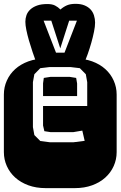

<svg xmlns="http://www.w3.org/2000/svg" viewBox="-22 -971 622 991"><path d="M364.3 -668.9Q413.6 -668.9 453.6 -654.3Q493.7 -639.6 521.7 -614.3Q549.8 -588.9 564.9 -554.9Q580.1 -521 580.1 -482.9V-186Q580.1 -147.9 564.9 -114Q549.8 -80.1 521.7 -54.7Q493.7 -29.3 453.6 -14.6Q413.6 0 364.3 0H213.9Q164.6 0 124.5 -14.6Q84.5 -29.3 56.4 -54.7Q28.3 -80.1 13.2 -114Q-2 -147.9 -2 -186V-482.9Q-2 -521 13.2 -554.9Q28.3 -588.9 56.4 -614.3Q84.5 -639.6 124.5 -654.3Q164.6 -668.9 213.9 -668.9ZM428.2 -546.9 420.9 -587.9 390.1 -619.1 340.8 -625H234.9L186 -619.1L155.3 -587.9L147.9 -546.9V-314.9L155.3 -273.9L186 -243.2L234.9 -236.8H357.9L415 -244.1L402.8 -296.9L356.9 -289.1H238.3L207 -293.9L200.2 -323.2V-423.8H428.2ZM200.2 -475.1V-541L204.1 -568.8L238.3 -574.2H337.9L371.1 -568.8L376 -540V-475.1ZM290 -921.9Q305.2 -935.5 323.2 -943.4Q341.3 -951.2 367.7 -951.2Q394.5 -951.2 413.8 -943.4Q433.1 -935.5 445.3 -922.4Q457.5 -909.2 463.1 -891.4Q468.8 -873.5 468.8 -854Q468.8 -834 463.1 -806.6Q457.5 -779.3 449.2 -750Q440.9 -720.7 430.9 -692.4Q420.9 -664.1 412.1 -643.1H167Q156.7 -671.4 146.2 -702.4Q135.7 -733.4 127.4 -762.2Q119.1 -791 114 -816.2Q108.9 -841.3 108.9 -858.9Q108.9 -876.5 114.7 -892.8Q120.6 -909.2 134.3 -921.9Q147.9 -934.6 169.4 -942.4Q190.9 -950.2 222.7 -950.2Q247.1 -950.2 262.2 -942.4Q277.3 -934.6 290 -921.9ZM242.7 -864.3H203.1L267.1 -699.2H311L375 -864.3H335L289.1 -721.2Z"/></svg>

Font: Monofett
Style: Regular
Weight: 400
Designer: vernon adams
Foundry: vernon adams
Version: Version 1.000